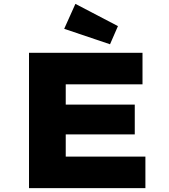

<svg xmlns="http://www.w3.org/2000/svg" viewBox="-20 -973 872 993"><path d="M130 0V-700H717V-537H320V-163H732V0ZM230 -278V-432H677V-278ZM549 -744 312 -824 370 -953 590 -838Z"/></svg>

Font: Lexend Giga ExtraBold
Style: Regular
Weight: 800
Designer: Bonnie Shaver-Troup, Thomas Jockin
Foundry: Lexend
Version: Version 1.007